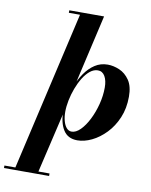

<svg xmlns="http://www.w3.org/2000/svg" viewBox="-189 -826 904 1152"><g transform="rotate(10 263.5 -250.0)"><path d="M-20.3 250 206 -734.8H138V-750H350L244.5 -290.7L223.3 -218.7L216.8 -163.3L120 250ZM-83.5 250V234.8H191.3V250ZM277.5 -35.5Q304 -35.5 330.8 -62.4Q357.5 -89.3 379.5 -132.9Q401.5 -176.5 414.9 -228.4Q428.2 -280.3 428.2 -330Q428.2 -373 413.1 -399Q398 -425 370.5 -425Q345.3 -425 322.5 -406.6Q299.8 -388.2 281.1 -357.9Q262.5 -327.5 248.6 -290.6Q234.8 -253.7 227.3 -216.1Q219.8 -178.5 219.8 -146.7Q219.8 -115.5 226.8 -90.3Q233.8 -65 246.6 -50.3Q259.5 -35.5 277.5 -35.5ZM320.5 10Q261.8 10 234.6 -33.9Q207.5 -77.7 207.5 -146.7Q207.5 -179.2 216 -221.4Q224.5 -263.5 241.6 -306.7Q258.8 -350 284.4 -387Q310 -424 344.5 -446.6Q379 -469.2 422.5 -469.2Q457.5 -469.2 494 -453.6Q530.5 -438 555.5 -401.5Q580.5 -365 580.5 -301.5Q580.5 -230 556.1 -172.6Q531.8 -115.2 492.4 -74.4Q453 -33.5 407.6 -11.7Q362.3 10 320.5 10Z"/></g></svg>

Font: Bodoni Moda
Style: Italic
Weight: 400
Italic angle: -13°
Designer: Owen Earl
Foundry: indestructible type
Version: Version 2.005